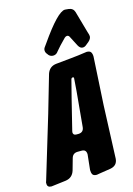

<svg xmlns="http://www.w3.org/2000/svg" viewBox="-217 -1086 796 1150"><g transform="rotate(-15 181.0 -510.5)"><path d="M167 -765Q152 -765 141 -776L135 -784Q125 -795 125 -808Q125 -819 132 -828Q139 -837 145 -846Q261 -1013 306 -1013Q310 -1012 318 -1012Q321 -1011 328 -1011Q356 -1008 364 -983L402 -849Q409 -829 409 -821Q409 -805 392 -790Q383 -783 373 -774.5Q363 -766 351 -766Q335 -766 324 -786L293 -846Q288 -858 277 -858Q270 -858 262 -851Q221 -810 199 -783L196 -779Q185 -765 167 -765ZM235 -8Q215 -8 209 -18.5Q203 -29 203 -46Q212 -123 213 -140Q213 -171 185 -171H160Q129 -171 121 -141L101 -70Q88 -28 45 -22L-45 -11Q-71 -11 -71 -34V-36Q-71 -39 -71 -42Q-71 -45 -69 -48L48 -436Q93 -588 115 -667Q129 -708 171 -713Q219 -718 266 -722.5Q313 -727 359 -734L366 -735Q386 -735 392.5 -724.5Q399 -714 399 -697L382 -400Q379 -346 369 -72Q366 -30 323 -22L252 -11ZM194 -273Q224 -275 227 -306L247 -522L253 -602Q253 -609 247 -609Q239 -609 236 -601Q215 -522 161 -302Q159 -296 159 -292Q159 -273 179 -273Z"/></g></svg>

Font: Bangerz
Style: Bold
Weight: 700
Designer: vernon adams
Foundry: Vernon Adams
Version: Version 2.10;February 7, 2025;FontCreator 13.0.0.2683 64-bit